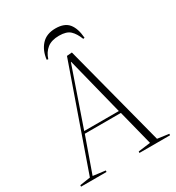

<svg xmlns="http://www.w3.org/2000/svg" viewBox="-211 -1035 1066 1162"><g transform="rotate(-30 322.0 -453.5)"><path d="M369 -731 554 -21 634 -10 633 0H419L420 -10L505 -21L443 -266H191L104 -21L190 -10L189 0H11L12 -10L85 -21L333 -728ZM196 -282H438L337 -684H335ZM470 -768Q453 -812 428.5 -835Q404 -858 352 -858Q299 -858 268.5 -833.5Q238 -809 225 -767L215 -769Q222 -830 257 -868.5Q292 -907 355 -907Q418 -907 446.5 -872Q475 -837 480 -770Z"/></g></svg>

Font: Display Extralight
Style: Italic
Weight: 200
Italic angle: -2°
Designer: Latin by Veronika Burian and Jose Scaglione. Greek by Irene Vlachou. Cyrillic by Vera Evstafieva
Foundry: TypeTogether
Version: Version 3.002